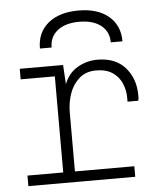

<svg xmlns="http://www.w3.org/2000/svg" viewBox="-53 -787 706 834"><g transform="rotate(-5 300.0 -370.5)"><path d="M37 0V-46H193V-465H44V-511H233L238 -427Q256 -474 296 -497.5Q336 -521 383 -521Q462 -521 504.5 -472.5Q547 -424 547 -352V-342Q547 -337 545 -328H498V-344Q498 -378 485.5 -407.5Q473 -437 445.5 -456Q418 -475 373 -475Q329 -475 300 -449.5Q271 -424 257.5 -385Q244 -346 244 -304V-46H503V0ZM139 -591Q139 -661 187.5 -701Q236 -741 320 -741Q403 -741 451 -701Q499 -661 499 -591H448Q448 -638 413.5 -665Q379 -692 319 -692Q259 -692 224.5 -665Q190 -638 190 -591Z"/></g></svg>

Font: Chivo Mono Medium Thin
Style: Regular
Weight: 250
Monospace: yes
Version: Version 1.008